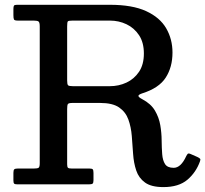

<svg xmlns="http://www.w3.org/2000/svg" viewBox="-20 -770 857 802"><path d="M815.5 -96.5Q799 -50 762.8 -19.2Q726.5 11.5 662.5 11.5Q612 11.5 585.8 -7.5Q559.5 -26.5 549 -58Q538.5 -89.5 536 -127Q533.5 -164.5 530.5 -202Q527.5 -239.5 516.2 -270.8Q505 -302 477.8 -321Q450.5 -340 398 -340H283Q266.5 -340 263.5 -335.2Q260.5 -330.5 260.5 -314.5V-83.5Q260.5 -72 264.2 -69Q268 -66 280 -66H354Q364.5 -66 367.5 -62.5Q370.5 -59 370.5 -47.5V-17.5Q370.5 -6.5 367 -3.2Q363.5 0 352 0H52Q42 0 39 -3.2Q36 -6.5 36 -16.5V-48Q36 -59.5 39.8 -62.8Q43.5 -66 54 -66H121Q137 -66 141.5 -69.5Q146 -73 146 -88.5V-659.5Q146 -676 141.2 -680Q136.5 -684 121 -684H54.5Q41 -684 38.5 -688.5Q36 -693 36 -707V-732.5Q36 -743 38.5 -746.5Q41 -750 51 -750H439Q533 -750 590.5 -723.5Q648 -697 674.2 -651.8Q700.5 -606.5 700.5 -550.5Q700.5 -489.5 672.2 -445.8Q644 -402 574 -380Q559 -375 558.2 -369.8Q557.5 -364.5 574.5 -355.5Q610.5 -336.5 627.2 -308Q644 -279.5 649.5 -247.2Q655 -215 655.2 -183.5Q655.5 -152 657.5 -126Q659.5 -100 669.5 -84.5Q679.5 -69 705.5 -69Q735.5 -69 757.5 -117Q761 -124 764 -127.2Q767 -130.5 775.5 -127L804 -114.5Q812.5 -110.5 815.5 -107.2Q818.5 -104 815.5 -96.5ZM284 -410H439Q476 -410 508.2 -425Q540.5 -440 560.8 -470.2Q581 -500.5 581 -546.5Q581 -592.5 560.8 -623Q540.5 -653.5 508.2 -668.8Q476 -684 439 -684H283.5Q266.5 -684 263.5 -680.8Q260.5 -677.5 260.5 -660V-434Q260.5 -418 264.2 -414Q268 -410 284 -410Z"/></svg>

Font: Besley Medium
Style: Regular
Weight: 500
Designer: Owen Earl
Foundry: indestructible type*
Version: Version 2.001; ttfautohint (v1.8.3)